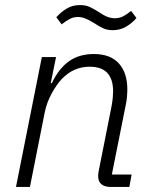

<svg xmlns="http://www.w3.org/2000/svg" viewBox="-20 -737 598 757"><path d="M98 0H43L145 -512H201L180 -409H184Q212 -467 252 -495.5Q292 -524 350 -524Q415 -524 448.5 -487Q482 -450 482 -385Q482 -371 480.5 -354Q479 -337 475 -319L421 -49H499L490 0H415Q393 0 380 -10.5Q367 -21 367 -43Q367 -48 367.5 -52Q368 -56 369 -62L420 -319Q423 -335 424.5 -350.5Q426 -366 426 -376Q426 -425 403 -449.5Q380 -474 333 -474Q303 -474 275.5 -462.5Q248 -451 223 -425Q202 -402 183.5 -368Q165 -334 157 -297ZM425 -618Q402 -618 385.5 -626Q369 -634 351 -646Q330 -659 315.5 -664.5Q301 -670 287 -670Q270 -670 255.5 -662.5Q241 -655 223 -641L202 -669Q221 -690 243.5 -703.5Q266 -717 295 -717Q319 -717 335 -709Q351 -701 369 -690Q389 -676 404 -670.5Q419 -665 433 -665Q450 -665 465 -672.5Q480 -680 497 -694L518 -666Q500 -645 476.5 -631.5Q453 -618 425 -618Z"/></svg>

Font: IBM Plex Sans Light
Style: Italic
Weight: 300
Italic angle: -11.31°
Designer: Mike Abbink, Paul van der Laan, Pieter van Rosmalen
Foundry: Bold Monday
Version: Version 3.201